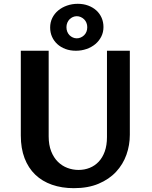

<svg xmlns="http://www.w3.org/2000/svg" viewBox="-20 -983 801 1013"><path d="M236.8 -715.3V-263.7Q236.8 -218.3 250 -184.8Q263.2 -151.4 285.2 -129.6Q307.1 -107.9 335.4 -97.2Q363.8 -86.4 394.5 -86.4Q425.8 -86.4 453.1 -97.4Q480.5 -108.4 500.7 -129.9Q521 -151.4 532.7 -183.8Q544.4 -216.3 544.4 -259.8V-715.3H665V-272Q665 -217.3 647 -166.5Q628.9 -115.7 592.3 -76.4Q555.7 -37.1 500.2 -13.7Q444.8 9.8 369.6 9.8Q306.2 9.8 254.4 -8.3Q202.6 -26.4 166 -61.5Q129.4 -96.7 109.6 -148.4Q89.8 -200.2 89.8 -267.6V-715.3ZM330.6 -839.4Q330.6 -826.2 335 -815.4Q339.4 -804.7 346.9 -797.1Q354.5 -789.6 364.3 -785.2Q374 -780.8 385.3 -780.8Q396 -780.8 406 -785.2Q416 -789.6 423.8 -797.1Q431.6 -804.7 436 -815.4Q440.4 -826.2 440.4 -839.4Q440.4 -852.1 436 -862.8Q431.6 -873.5 423.8 -881.1Q416 -888.7 406 -893.1Q396 -897.5 385.3 -897.5Q374 -897.5 364.3 -893.1Q354.5 -888.7 346.9 -881.1Q339.4 -873.5 335 -862.8Q330.6 -852.1 330.6 -839.4ZM244.6 -837.9Q244.6 -865.7 256.1 -888.7Q267.6 -911.6 287.4 -928Q307.1 -944.3 333.7 -953.6Q360.4 -962.9 390.1 -962.9Q420.4 -962.9 445.3 -953.6Q470.2 -944.3 488.3 -928Q506.3 -911.6 516.1 -889.2Q525.9 -866.7 525.9 -840.3Q525.9 -813 514.4 -790Q502.9 -767.1 483.2 -750.5Q463.4 -733.9 436.8 -724.6Q410.2 -715.3 380.4 -715.3Q350.1 -715.3 325.2 -724.6Q300.3 -733.9 282.2 -750.5Q264.2 -767.1 254.4 -789.3Q244.6 -811.5 244.6 -837.9Z"/></svg>

Font: Proza Libre
Style: SemiBold
Weight: 600
Designer: Jasper de Waard
Foundry: Jasper de Waard
Version: Version 1.000; ttfautohint (v1.4.1.8-43bc) -l 8 -r 50 -G 200